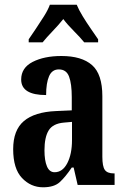

<svg xmlns="http://www.w3.org/2000/svg" viewBox="-20 -786 533 816"><path d="M163 10Q111 10 73.5 -29.5Q36 -69 36 -152Q36 -233 81.5 -271.5Q127 -310 218 -314L285 -317V-373Q285 -430 273.5 -460.5Q262 -491 230 -491Q201 -491 188.5 -462Q176 -433 176 -382Q70 -382 70 -448Q70 -498 119 -523Q168 -548 241 -548Q327 -548 371 -509.5Q415 -471 415 -377V-120Q415 -79 425.5 -64Q436 -49 464 -49H467V0H310L293 -74H285Q258 -34 234 -12Q210 10 163 10ZM212 -54Q246 -54 266 -92.5Q286 -131 286 -191V-268L252 -265Q205 -261 187 -232Q169 -203 169 -147Q169 -104 179.5 -79Q190 -54 212 -54ZM102 -619Q115 -638 132.5 -664Q150 -690 167 -717Q184 -744 192 -766H306Q315 -744 331.5 -717Q348 -690 366 -664Q384 -638 397 -619V-606H338Q321 -627 294 -654Q267 -681 249 -705Q230 -681 204 -654Q178 -627 161 -606H102Z"/></svg>

Font: Noto Serif Tamil ExtraCondensed
Style: Bold
Weight: 700
Width: 2
Designer: Indian Type Foundry, Tom Grace, and the Monotype Design Team
Foundry: Monotype Imaging Inc.
Version: Version 2.004; ttfautohint (v1.8.4.7-5d5b)